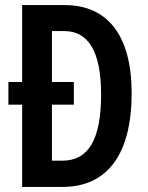

<svg xmlns="http://www.w3.org/2000/svg" viewBox="-20 -734 583 754"><path d="M234 -714H67V-412H13V-323H67V0H226C402 0 497 -129 497 -368C497 -593 404 -714 234 -714ZM232 -612C327 -612 377 -532 377 -363C377 -189 329 -103 225 -103H184V-323H270V-412H184V-612Z"/></svg>

Font: Noto Sans Armenian ExtraCondensed SemiBold
Style: Regular
Weight: 600
Width: 2
Designer: Monotype Design Team
Foundry: Monotype Imaging Inc.
Version: Version 2.008